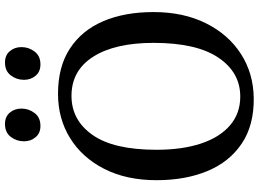

<svg xmlns="http://www.w3.org/2000/svg" viewBox="-150 -848 1009 748"><g transform="rotate(-90 354.0 -473.5)"><path d="M347.5 11Q240.5 12.5 169 -35.8Q97.5 -84 62 -169.8Q26.5 -255.5 26.5 -367.5Q26.5 -485 70.5 -571.2Q114.5 -657.5 190.5 -704.5Q266.5 -751.5 363 -751.5Q468.5 -751.5 539.2 -705.2Q610 -659 645.8 -575.5Q681.5 -492 681.5 -379.5Q681.5 -263 638 -175.5Q594.5 -88 519 -39.2Q443.5 9.5 347.5 11ZM355 -699Q260.5 -699 202.8 -617Q145 -535 145 -367.5Q145 -268 169.2 -194.8Q193.5 -121.5 240 -81.5Q286.5 -41.5 352.5 -41.5Q446.5 -41.5 504 -126.8Q561.5 -212 561.5 -379.5Q561.5 -529 507.8 -614Q454 -699 355 -699ZM237.5 -820Q209.5 -820 193.8 -839Q178 -858 178 -884Q178 -913 195.2 -935.5Q212.5 -958 245 -958H246Q274 -958 289.8 -939.2Q305.5 -920.5 305.5 -894Q305.5 -865.5 288.2 -842.8Q271 -820 238.5 -820ZM477 -820Q449 -820 433.2 -839Q417.5 -858 417.5 -884Q417.5 -913 434.8 -935.5Q452 -958 484.5 -958H485.5Q513.5 -958 529.2 -939.2Q545 -920.5 545 -894Q545 -865.5 527.8 -842.8Q510.5 -820 478 -820Z"/></g></svg>

Font: Merriweather
Style: Regular
Weight: 400
Designer: Eben Sorkin
Foundry: Eben Sorkin
Version: Version 2.100; ttfautohint (v1.7.19-72a1) -l 8 -r 50 -G 200 